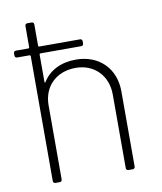

<svg xmlns="http://www.w3.org/2000/svg" viewBox="-80 -765 698 829"><g transform="rotate(-10 269.0 -350.0)"><path d="M275 -509C209 -509 158 -483 129 -436C127 -433 125 -434 125 -438V-558C125 -560 127 -562 129 -562H308C314 -562 318 -566 318 -572V-582C318 -588 314 -592 308 -592H129C127 -592 125 -594 125 -596V-690C125 -696 121 -700 115 -700H96C90 -700 86 -696 86 -690V-596C86 -594 84 -592 82 -592H27C21 -592 17 -588 17 -582V-572C17 -566 21 -562 27 -562H82C84 -562 86 -560 86 -558V-10C86 -4 90 0 96 0H115C121 0 125 -4 125 -10V-335C125 -417 182 -474 268 -474C349 -474 406 -416 406 -333V-10C406 -4 410 0 416 0H435C441 0 445 -4 445 -10V-340C445 -441 376 -509 275 -509Z"/></g></svg>

Font: Barlow ExtraLight
Style: Regular
Weight: 275
Designer: Jeremy Tribby
Foundry: Tribby Type
Version: Version 1.422;hotconv 1.0.109;makeotfexe 2.5.65596